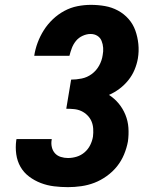

<svg xmlns="http://www.w3.org/2000/svg" viewBox="-20 -763 640 791"><path d="M260 8Q231 8 202.5 4.5Q174 1 148 -9Q122 -19 100 -35.5Q78 -52 64.5 -75.5Q51 -99 47 -127.5Q43 -156 47 -185L48 -190H193V-188Q190 -172 193.5 -157Q197 -142 206.5 -131.5Q216 -121 230.5 -116.5Q245 -112 260 -112Q278 -112 296 -117.5Q314 -123 328.5 -135.5Q343 -148 351.5 -165Q360 -182 363 -200Q365 -216 364 -232.5Q363 -249 357 -263Q351 -277 340 -288Q329 -299 315 -305.5Q301 -312 285 -313.5Q269 -315 253 -315L273 -435Q294 -435 316.5 -439.5Q339 -444 358 -458Q377 -472 388.5 -493Q400 -514 403 -536Q406 -551 405 -566Q404 -581 398.5 -594.5Q393 -608 381 -615.5Q369 -623 353 -623Q337 -623 320.5 -615.5Q304 -608 293 -594.5Q282 -581 276 -565Q270 -549 266 -533H121Q125 -560 135 -587Q145 -614 160.5 -638.5Q176 -663 197.5 -683.5Q219 -704 245 -718Q271 -732 299 -737.5Q327 -743 354 -743Q384 -743 412.5 -738Q441 -733 466 -719.5Q491 -706 509.5 -685Q528 -664 537.5 -637.5Q547 -611 550 -581.5Q553 -552 548 -522Q544 -499 534.5 -476Q525 -453 509 -433Q493 -413 472.5 -397.5Q452 -382 429 -372Q452 -357 469 -336.5Q486 -316 496.5 -290.5Q507 -265 509 -237Q511 -209 507 -180Q502 -153 491 -126.5Q480 -100 462 -77.5Q444 -55 419.5 -37.5Q395 -20 369 -10Q343 0 315 4Q287 8 260 8Z"/></svg>

Font: Iosevka Etoile Heavy
Style: Italic
Weight: 900
Italic angle: -9°
Designer: Belleve Invis
Foundry: Belleve Invis
Version: Version 22.1.2; ttfautohint (v1.8.4)